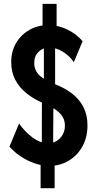

<svg xmlns="http://www.w3.org/2000/svg" viewBox="-20 -858 506 1002"><path d="M238.3 7.8Q198.7 7.8 159.9 -5.9Q121.1 -19.5 87.2 -42.5Q53.2 -65.4 29.3 -92.8L79.6 -213.4Q109.9 -169.9 150.4 -140.1Q190.9 -110.4 231.9 -110.4Q255.9 -110.4 275.4 -122.3Q294.9 -134.3 306.9 -155Q318.8 -175.8 318.8 -201.7Q318.8 -231 304.4 -252.2Q290 -273.4 264.6 -289.3Q239.3 -305.2 206.1 -319.3Q155.3 -341.3 117.7 -371.6Q80.1 -401.9 59.3 -442.1Q38.6 -482.4 38.6 -533.7Q38.6 -590.8 64.5 -634.3Q90.3 -677.7 134.3 -702.4Q178.2 -727.1 231.9 -727.1Q282.7 -727.1 330.1 -704.6Q377.4 -682.1 411.1 -643.1L365.2 -533.2Q342.3 -567.9 306.6 -588.9Q271 -609.9 237.3 -609.9Q204.1 -609.9 181.4 -587.6Q158.7 -565.4 158.7 -529.8Q158.7 -490.2 186.3 -464.4Q213.9 -438.5 269.5 -417.5Q318.8 -398.4 356.4 -369.4Q394 -340.3 415.3 -299.3Q436.5 -258.3 436.5 -203.6Q436.5 -140.6 409.7 -93Q382.8 -45.4 337.6 -18.8Q292.5 7.8 238.3 7.8ZM191.9 124V-20.5L198.2 -103.5L198.7 -338.4L209 -384.8V-627L202.1 -689.9V-837.9H275.4V-688.5L267.6 -626V-384.8L258.8 -338.4L257.3 -103.5L265.1 -19.5V124Z"/></svg>

Font: Reddit Sans Condensed
Style: Bold
Weight: 700
Designer: Stephen Hutchings
Foundry: Reddit
Version: Version 1.014